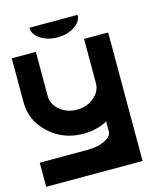

<svg xmlns="http://www.w3.org/2000/svg" viewBox="-112 -822 750 902"><g transform="rotate(-15 263.5 -371.0)"><path d="M468.8 0H0V-117.2H234.4Q282.7 -117.2 317.4 -134.3Q351.6 -151.4 351.6 -175.3V-223.6Q299.3 -195.3 234.4 -195.3Q137.2 -195.3 68.6 -258.3Q0 -321.3 0 -410.2V-625H117.2V-410.2Q117.2 -369.6 151.6 -341.1Q186 -312.5 234.4 -312.5Q282.7 -312.5 317.1 -341.1Q351.6 -369.6 351.6 -410.2V-625H468.8ZM351.6 -742.2Q351.6 -710 317.1 -687Q282.7 -664.1 234.4 -664.1Q186 -664.1 151.6 -687Q117.2 -710 117.2 -742.2Z"/></g></svg>

Font: Leporid
Style: Regular
Weight: 400
Designer: GGBotNet
Foundry: GGBotNet
Version: 1.00